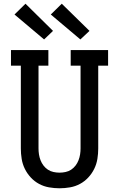

<svg xmlns="http://www.w3.org/2000/svg" viewBox="-20 -1004 640 1032"><path d="M300 8Q272 8 243.5 3Q215 -2 190 -15.5Q165 -29 145.5 -50Q126 -71 113.5 -96.5Q101 -122 96.5 -150Q92 -178 92 -206V-651H39V-735H240V-651H187V-206Q187 -190 189.5 -174Q192 -158 198 -142.5Q204 -127 214 -114Q224 -101 237.5 -92Q251 -83 267.5 -79.5Q284 -76 300 -76Q316 -76 332.5 -79.5Q349 -83 362.5 -92Q376 -101 386 -114Q396 -127 402 -142.5Q408 -158 410.5 -174Q413 -190 413 -206V-651H360V-735H561V-651H508V-206Q508 -178 503.5 -150Q499 -122 486.5 -96.5Q474 -71 454.5 -50Q435 -29 410 -15.5Q385 -2 356.5 3Q328 8 300 8ZM412 -792 253 -926 312 -984 461 -838ZM217 -792 58 -926 117 -984 265 -838Z"/></svg>

Font: Iosevka Etoile Medium
Style: Regular
Weight: 500
Designer: Belleve Invis
Foundry: Belleve Invis
Version: Version 22.1.2; ttfautohint (v1.8.4)